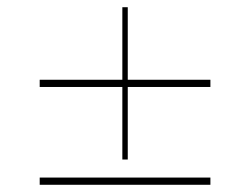

<svg xmlns="http://www.w3.org/2000/svg" viewBox="-20 -512 693 532"><path d="M90 -291V-271H319V-70H334V-271H563V-291H334V-492H319V-291ZM90 -20V0H563V-20Z"/></svg>

Font: Sprat Condensed Thin
Style: Regular
Weight: 100
Width: 3
Designer: Ethan Nakache
Foundry: Collletttivo
Version: Version 2.000;Glyphs 3.2 (3217)